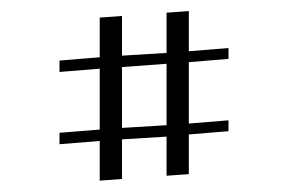

<svg xmlns="http://www.w3.org/2000/svg" viewBox="-20 -640 540 345"><path d="M279.3 -525.4 199.2 -519.5V-410.2L279.3 -415ZM86.9 -531.2 159.2 -537.1V-608.4L199.2 -611.3V-540L279.3 -544.9V-617.2L319.3 -620.1V-547.9L390.6 -553.7V-534.2L319.3 -528.3V-418L390.6 -423.8V-404.3L319.3 -398.4V-327.1L279.3 -324.2V-394.5L199.2 -389.6V-318.4L159.2 -315.4V-386.7L86.9 -380.9V-401.4L159.2 -407.2V-516.6L86.9 -510.7Z"/></svg>

Font: Bentham
Style: Regular
Weight: 400
Version: Version 002.002